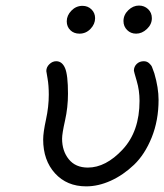

<svg xmlns="http://www.w3.org/2000/svg" viewBox="-20 -659 585 684"><path d="M133.8 -162.1Q133.8 -187 143.8 -232.9Q153.8 -278.8 153.8 -321.8Q153.8 -355 149.4 -379.4Q145 -403.8 145 -405.8Q145 -419.9 156 -430.4Q167 -440.9 180.2 -440.9Q201.2 -440.9 211.7 -416.5Q222.2 -392.1 222.2 -325.2Q222.2 -276.4 211.7 -229.7Q201.2 -183.1 201.2 -165Q201.2 -121.1 225.1 -91.6Q249 -62 293 -62Q356.9 -62 417 -126.5Q477.1 -190.9 477.1 -299.8Q477.1 -336.9 467 -370.8Q457 -404.8 457 -407.2Q457 -421.4 467 -431.2Q477.1 -440.9 492.2 -440.9Q503.4 -440.9 511.2 -433.8Q519 -426.8 521.5 -420.4Q523.9 -414.1 529.8 -397.9Q544.9 -346.2 544.9 -303.2Q544.9 -230 520.5 -169.4Q496.1 -108.9 457.5 -72Q418.9 -35.2 374.5 -15.1Q330.1 4.9 287.1 4.9Q218.3 4.9 176 -41.5Q133.8 -87.9 133.8 -162.1ZM217.8 -583Q217.8 -604 234.4 -621.1Q251 -638.2 273.9 -638.2Q293 -638.2 305.9 -625.5Q318.8 -612.8 318.8 -594.2Q318.8 -573.2 302.5 -556.2Q286.1 -539.1 263.2 -539.1Q243.2 -539.1 230.5 -551.5Q217.8 -564 217.8 -583ZM419.9 -584Q419.9 -606 437 -622.6Q454.1 -639.2 475.1 -639.2Q494.1 -639.2 507.6 -626.5Q521 -613.8 521 -594.2Q521 -572.3 503.4 -555.7Q485.8 -539.1 464.8 -539.1Q445.8 -539.1 432.9 -552Q419.9 -564.9 419.9 -584Z"/></svg>

Font: CMU Typewriter Text
Style: Italic
Weight: 500
Italic angle: -14.04°
Version: Version 0.7.0